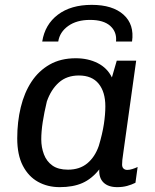

<svg xmlns="http://www.w3.org/2000/svg" viewBox="-20 -761 640 791"><path d="M226 10Q176 10 136.5 -12Q97 -34 74 -78.5Q51 -123 51 -191Q51 -259 65.5 -319Q80 -379 109.5 -424Q139 -469 184.5 -495Q230 -521 292 -521Q343 -521 382.5 -501Q422 -481 441 -442L461 -511H541L489 -139Q485 -113 484 -102Q483 -91 483 -83Q483 -72 489 -66.5Q495 -61 504 -61Q514 -61 525 -64.5Q536 -68 547 -73L538 -8Q522 0 503.5 5Q485 10 463 10Q426 10 406.5 -9Q387 -28 389 -63Q358 -24 319.5 -7Q281 10 226 10ZM260 -62Q308 -62 339.5 -88Q371 -114 387 -160Q402 -210 408 -250Q414 -290 414 -323Q414 -382 386.5 -416Q359 -450 305 -450Q255 -450 222.5 -421Q190 -392 173 -343Q162 -297 156 -258Q150 -219 150 -187Q150 -154 161 -125Q172 -96 196 -79Q220 -62 260 -62ZM154 -590Q165 -660 218.5 -700.5Q272 -741 358 -741Q444 -741 489 -700.5Q534 -660 524 -590H458Q462 -629 434.5 -654Q407 -679 351 -679Q296 -679 261 -654Q226 -629 220 -590Z"/></svg>

Font: Chivo Mono
Style: Italic
Weight: 400
Italic angle: -8.05°
Monospace: yes
Version: Version 1.008